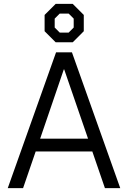

<svg xmlns="http://www.w3.org/2000/svg" viewBox="-20 -970 660 990"><path d="M269 -700H351L600 0H521L456 -189H164L99 0H20ZM434 -255 311 -612H309L187 -255ZM210 -809V-893L267 -950H355L412 -893V-809L355 -752H267ZM334 -802 360 -828V-874L334 -900H288L262 -874V-828L288 -802Z"/></svg>

Font: Chakra Petch
Style: Regular
Weight: 400
Designer: Katatrad Aksorn Co.,Ltd.
Foundry: Cadson Demak Co.,Ltd.
Version: Version 1.000; ttfautohint (v1.6)